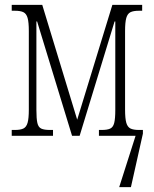

<svg xmlns="http://www.w3.org/2000/svg" viewBox="-20 -556 630 786"><path d="M28 0V-24H41Q64 -24 76 -30Q88 -36 93 -53.5Q98 -71 98 -107V-429Q98 -465 93 -482.5Q88 -500 76 -506Q64 -512 41 -512H28V-536H153L296 -66L440 -536H562V-512H549Q526 -512 514 -506Q502 -500 497 -482.5Q492 -465 492 -429V-107Q492 -71 497 -53.5Q502 -36 514 -30Q526 -24 549 -24H565V-9L516 210H468L535 0H385V-24H397Q419 -24 431 -29.5Q443 -35 447.5 -52.5Q452 -70 452 -106V-468H449L306 0H275L132 -468H129V-106Q129 -70 133 -52.5Q137 -35 149 -29.5Q161 -24 184 -24H197V0Z"/></svg>

Font: Noto Serif ExtraCondensed ExtraLight
Style: Regular
Weight: 200
Width: 2
Designer: Monotype Design Team
Foundry: Monotype Imaging Inc.
Version: Version 2.015